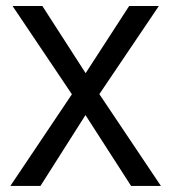

<svg xmlns="http://www.w3.org/2000/svg" viewBox="-20 -615 566 635"><path d="M14.2 0H113.8L262.7 -234.4L413.6 0H512.2L308.6 -303.7L505.4 -595.2H407.2L263.2 -373L120.1 -595.2H21.5L217.8 -303.2Z"/></svg>

Font: Now Medium
Style: Regular
Weight: 500
Designer: Alfredo Marco Pradil
Foundry: Alfredo Marco Pradil
Version: Version 1.200;hotconv 1.0.109;makeotfexe 2.5.65596